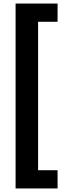

<svg xmlns="http://www.w3.org/2000/svg" viewBox="-20 -886 381 1084"><path d="M68 178V-866H305V-763H195V75H305V178Z"/></svg>

Font: Noto Sans Malayalam UI
Style: Regular
Weight: 400
Designer: Jelle Bosma - Monotype Design Team
Foundry: Monotype Imaging Inc.
Version: Version 2.104